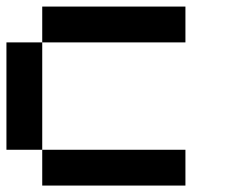

<svg xmlns="http://www.w3.org/2000/svg" viewBox="-20 -576 707 596"><path d="M111.1 -111.1H0V-444.4H111.1ZM555.6 -444.4H111.1V-555.6H555.6ZM555.6 0H111.1V-111.1H555.6Z"/></svg>

Font: Pixeloid Sans
Style: Regular
Weight: 400
Designer: GGBotNet
Foundry: GGBotNet
Version: 0.5